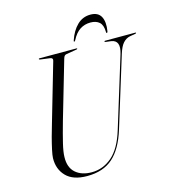

<svg xmlns="http://www.w3.org/2000/svg" viewBox="-125 -967 975 1081"><g transform="rotate(-15 362.0 -427.0)"><path d="M481.5 -194 608 -605Q631 -681.5 575 -689L545.5 -692.5Q539 -693.5 539 -697Q539 -700 543.5 -700H720Q723.5 -700 723.5 -697.5Q723.5 -695 717.5 -693.5L685.5 -688Q662.5 -683.5 645.2 -664.5Q628 -645.5 615 -603L490 -197.5Q457.5 -91 400.5 -40.5Q343.5 10 250 10Q168 10 127.8 -31.5Q87.5 -73 89 -137.5Q89.5 -153.5 96.5 -186Q103.5 -218.5 113.8 -257Q124 -295.5 134.5 -329.5L232.5 -667Q235 -675 230.8 -679.8Q226.5 -684.5 220 -685L163 -692.5Q156.5 -693.5 156.5 -697Q156.5 -700 161 -700H377Q380.5 -700 380.5 -697.5Q380.5 -694.5 374 -693.5L314.5 -683.5Q307.5 -682.5 303 -678Q298.5 -673.5 295 -661L198 -328Q176 -250.5 164.8 -203.2Q153.5 -156 153 -127Q151 -66 186 -35Q221 -4 280.5 -4Q346.5 -4 398.8 -49.2Q451 -94.5 481.5 -194ZM490 -820.5Q456 -820.5 429 -803.2Q402 -786 381.5 -746Q378.5 -740 375 -740Q370.5 -740 373.5 -747.5Q391.5 -801 423.8 -832.2Q456 -863.5 501 -863.5Q546 -863.5 562.5 -832.2Q579 -801 570 -747.5Q568.5 -740 564.5 -740Q560.5 -740 561 -746Q560.5 -787 541.5 -803.8Q522.5 -820.5 490 -820.5Z"/></g></svg>

Font: Fraunces 144pt S000 Light
Style: Italic
Weight: 300
Italic angle: -16°
Version: Version 1.000; ttfautohint (v1.8.3)